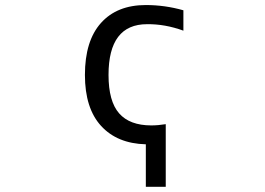

<svg xmlns="http://www.w3.org/2000/svg" viewBox="-20 -555 1040 754"><path d="M700.2 -434.6Q627.9 -460.9 557.6 -460Q406.2 -460 406.2 -260.7Q406.2 -157.2 447.8 -109.9Q489.3 -62.5 574.2 -62.5Q600.6 -62.5 630.9 -67.4V178.7H552.7V11.7Q440.4 8.8 377 -60.5Q313.5 -129.9 313.5 -260.7Q313.5 -394.5 376.5 -464.8Q439.5 -535.2 552.7 -535.2Q627.9 -535.2 700.2 -514.6Z"/></svg>

Font: Gen Shin Gothic Monospace Regular
Style: Regular
Weight: 400
Designer: [Source Han Sans]
Ryoko NISHIZUKA  (kana & ideographs); Paul D. Hunt (Latin, Greek & Cyrillic); Wenlong ZHANG  (bopomofo
Version: Version 1.002.20150607